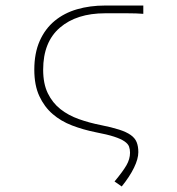

<svg xmlns="http://www.w3.org/2000/svg" viewBox="-20 -498 640 694"><path d="M420 176 394 158Q424 122 437 99.5Q450 77 450 54Q450 42 446.5 32Q443 22 430 13Q417 4 392.5 -4Q368 -12 326 -20Q281 -29 240.5 -44.5Q200 -60 170 -86Q140 -112 122 -151Q104 -190 104 -246Q104 -306 123.5 -350Q143 -394 177.5 -422.5Q212 -451 258.5 -464.5Q305 -478 360 -478H498V-448Q474 -450 440.5 -450Q407 -450 360 -450Q257 -450 196.5 -398Q136 -346 136 -246Q136 -195 153 -160.5Q170 -126 198.5 -103.5Q227 -81 265 -67.5Q303 -54 344 -46Q384 -38 410.5 -29.5Q437 -21 452.5 -10Q468 1 474 16Q480 31 480 52Q480 76 464.5 108Q449 140 420 176Z"/></svg>

Font: Source Code Pro ExtraLight
Style: Regular
Weight: 200
Monospace: yes
Designer: Paul D. Hunt, Teo Tuominen
Foundry: Adobe Systems Incorporated
Version: Version 2.030;PS 1.000;hotconv 16.6.51;makeotf.lib2.5.65220